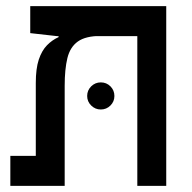

<svg xmlns="http://www.w3.org/2000/svg" viewBox="-20 -606 626 626"><path d="M522 0H427.7V-585.9H522ZM170.9 -484.9V-520.5L308.6 -488.8Q259.3 -488.8 233.9 -470.7Q208.5 -452.6 199.7 -416.5Q190.9 -380.4 190.9 -326.2V0H96.7V-335.4Q96.7 -382.3 106.4 -411.6Q116.2 -440.9 133.1 -458.3Q149.9 -475.6 170.9 -484.9ZM521.5 -585.9V-488.3H165L78.6 -498V-585.9ZM169.9 -97.7V0H13.7V-97.7ZM308.6 -249Q290.5 -249 277.3 -262Q264.2 -274.9 264.2 -293Q264.2 -311.5 277.3 -324.5Q290.5 -337.4 308.6 -337.4Q327.1 -337.4 340.1 -324.5Q353 -311.5 353 -293Q353 -274.9 340.1 -262Q327.1 -249 308.6 -249Z"/></svg>

Font: Cascadia Code
Style: Regular
Weight: 400
Designer: Aaron Bell
Foundry: Saja Typeworks
Version: Version 2404.023